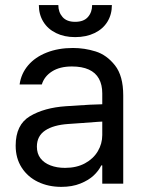

<svg xmlns="http://www.w3.org/2000/svg" viewBox="-20 -727 575 760"><path d="M306.6 -240.2 251 -236.3Q191.4 -232.4 158.7 -210.4Q126 -188.5 126 -146.5Q126 -119.1 140.1 -100.6Q154.3 -82 179.7 -72.3Q205.1 -62.5 237.3 -62.5Q283.2 -62.5 316.4 -80.6Q349.6 -98.6 367.2 -128.4Q384.8 -158.2 384.8 -192.4V-357.4Q384.8 -391.6 371.6 -415.5Q358.4 -439.5 331.5 -451.7Q304.7 -463.9 264.6 -463.9Q216.8 -463.9 186 -444.3Q155.3 -424.8 145.5 -392.6H57.6Q63.5 -435.5 91.3 -468.3Q119.1 -501 165 -519Q210.9 -537.1 268.6 -537.1Q314.5 -537.1 358.4 -523.4Q402.3 -509.8 435.1 -468.3Q467.8 -426.8 467.8 -349.6V0H384.8V-72.3H380.9Q371.1 -51.8 351.1 -32.7Q331.1 -13.7 298.3 -0.5Q265.6 12.7 222.7 12.7Q171.9 12.7 130.9 -6.8Q89.8 -26.4 65.9 -63.5Q42 -100.6 42 -150.4Q42 -233.4 98.6 -267.1Q155.3 -300.8 241.2 -306.6Q251 -307.6 335 -312.5L390.6 -314.5L391.6 -246.1Q382.8 -246.1 306.6 -240.2ZM277.3 -580.1Q234.4 -580.1 201.7 -596.2Q168.9 -612.3 151.4 -641.1Q133.8 -669.9 133.8 -707H210.9Q210.9 -678.7 227.5 -659.7Q244.1 -640.6 277.3 -640.6Q311.5 -640.6 328.1 -659.7Q344.7 -678.7 344.7 -707H422.9Q422.9 -669.9 405.3 -641.1Q387.7 -612.3 354.5 -596.2Q321.3 -580.1 277.3 -580.1Z"/></svg>

Font: WEMIX Pretendard Variable
Style: Regular
Weight: 400
Designer: Base glyphs from Inter by Rasmus Andersson; Hangeul glyphs from Noto Sans CJK(Source Han Sans) by Jang Soo-young and Kan
Foundry: Kil Hyung-jin
Version: Version 1.000;Glyphs 3.2 (3208)